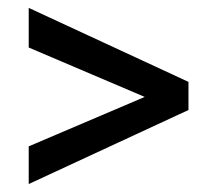

<svg xmlns="http://www.w3.org/2000/svg" viewBox="-20 -568 540 480"><path d="M51.8 -107.9V-202.1L341.8 -325.7L51.8 -449.2V-548.3L451.2 -363.3V-293Z"/></svg>

Font: RobotoFlex
Style: Regular
Weight: 400
Designer: Berlow after Robertson
Foundry: Google
Version: Version 2.136